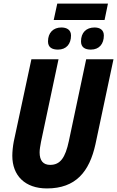

<svg xmlns="http://www.w3.org/2000/svg" viewBox="-20 -1046 656 1076"><path d="M281 -934H566L585 -1026H301ZM489 -768C537 -768 562 -801 562 -847C562 -879 539 -892 510 -892C463 -892 434 -863 434 -814C434 -781 456 -768 489 -768ZM305 -768C352 -768 378 -800 378 -847C378 -879 354 -892 324 -892C279 -892 249 -863 249 -814C249 -781 271 -768 305 -768ZM243 10C405 10 481 -84 515 -238L616 -714H463L366 -256C346 -162 318 -122 261 -122C222 -122 202 -146 202 -192C202 -209 206 -230 210 -252L308 -714H156L57 -252C52 -226 49 -195 49 -173C49 -62 120 10 243 10Z"/></svg>

Font: Noto Sans Display SemiCondensed Extra
Style: Italic
Weight: 800
Width: 4
Italic angle: -12°
Designer: Monotype Design Team
Foundry: Monotype Imaging Inc.
Version: Version 1.900